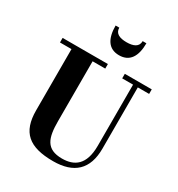

<svg xmlns="http://www.w3.org/2000/svg" viewBox="-231 -1153 1219 1315"><g transform="rotate(30 378.0 -495.5)"><path d="M324 -1005H295C295 -902 332.5 -840 416.5 -840C500.5 -840 538.5 -902 538.5 -1005H509C509 -959 470 -943 416.5 -943C362.5 -943 324 -959 324 -1005ZM23 -750V-714H114V-230C114 -57 197 14 388 14C552 14 638.5 -65 638.5 -230V-714H728V-750H515V-714H601V-230C601 -78 528 -32 432 -32C306 -32 281 -108 281 -240V-714H381V-750Z"/></g></svg>

Font: Bodoni* 06
Style: Bold
Weight: 700
Version: Version 2.2